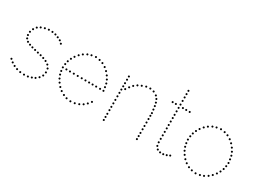

<svg xmlns="http://www.w3.org/2000/svg" viewBox="-34 -1299 2573 1912"><g transform="rotate(30 1252.0 -343.5)"><path d="M230 -505Q220 -505 220 -515Q220 -525 230 -525Q240 -525 240 -515Q240 -505 230 -505ZM272 -504Q262 -504 262 -514Q262 -524 272 -524Q282 -524 282 -514Q282 -504 272 -504ZM310 -497Q300 -497 300 -507Q300 -517 310 -517Q320 -517 320 -507Q320 -497 310 -497ZM344 -484Q334 -484 334 -494Q334 -504 344 -504Q354 -504 354 -494Q354 -484 344 -484ZM403 -444Q393 -444 393 -454Q393 -464 403 -464Q413 -464 413 -454Q413 -444 403 -444ZM188 -498Q178 -498 178 -508Q178 -518 188 -518Q198 -518 198 -508Q198 -498 188 -498ZM148 -484Q138 -484 138 -494Q138 -504 148 -504Q158 -504 158 -494Q158 -484 148 -484ZM115 -463Q105 -463 105 -473Q105 -483 115 -483Q125 -483 125 -473Q125 -463 115 -463ZM91 -431Q81 -431 81 -441Q81 -451 91 -451Q101 -451 101 -441Q101 -431 91 -431ZM77 -393Q67 -393 67 -403Q67 -413 77 -413Q87 -413 87 -403Q87 -393 77 -393ZM239 -14Q249 -14 249 -4Q249 6 239 6Q229 6 229 -4Q229 -14 239 -14ZM282 -17Q292 -17 292 -7Q292 3 282 3Q272 3 272 -7Q272 -17 282 -17ZM321 -28Q331 -28 331 -18Q331 -8 321 -8Q311 -8 311 -18Q311 -28 321 -28ZM355 -43Q365 -43 365 -33Q365 -23 355 -23Q345 -23 345 -33Q345 -43 355 -43ZM386 -69Q396 -69 396 -59Q396 -49 386 -49Q376 -49 376 -59Q376 -69 386 -69ZM417 -142Q427 -142 427 -132Q427 -122 417 -122Q407 -122 407 -132Q407 -142 417 -142ZM412 -184Q422 -184 422 -174Q422 -164 412 -164Q402 -164 402 -174Q402 -184 412 -184ZM409 -102Q419 -102 419 -92Q419 -82 409 -82Q399 -82 399 -92Q399 -102 409 -102ZM390 -217Q400 -217 400 -207Q400 -197 390 -197Q380 -197 380 -207Q380 -217 390 -217ZM194 -17Q204 -17 204 -7Q204 3 194 3Q184 3 184 -7Q184 -17 194 -17ZM152 -27Q162 -27 162 -17Q162 -7 152 -7Q142 -7 142 -17Q142 -27 152 -27ZM115 -42Q125 -42 125 -32Q125 -22 115 -22Q105 -22 105 -32Q105 -42 115 -42ZM81 -63Q91 -63 91 -53Q91 -43 81 -43Q71 -43 71 -53Q71 -63 81 -63ZM52 -88Q62 -88 62 -78Q62 -68 52 -68Q42 -68 42 -78Q42 -88 52 -88ZM357 -239Q367 -239 367 -229Q367 -219 357 -219Q347 -219 347 -229Q347 -239 357 -239ZM322 -253Q332 -253 332 -243Q332 -233 322 -233Q312 -233 312 -243Q312 -253 322 -253ZM286 -264Q296 -264 296 -254Q296 -244 286 -244Q276 -244 276 -254Q276 -264 286 -264ZM249 -273Q259 -273 259 -263Q259 -253 249 -253Q239 -253 239 -263Q239 -273 249 -273ZM212 -282Q222 -282 222 -272Q222 -262 212 -262Q202 -262 202 -272Q202 -282 212 -282ZM176 -291Q186 -291 186 -281Q186 -271 176 -271Q166 -271 166 -281Q166 -291 176 -291ZM142 -302Q152 -302 152 -292Q152 -282 142 -282Q132 -282 132 -292Q132 -302 142 -302ZM110 -317Q120 -317 120 -307Q120 -297 110 -297Q100 -297 100 -307Q100 -317 110 -317ZM76 -375Q86 -375 86 -365Q86 -355 76 -355Q66 -355 66 -365Q66 -375 76 -375ZM86 -342Q96 -342 96 -332Q96 -322 86 -322Q76 -322 76 -332Q76 -342 86 -342ZM377 -468Q367 -468 367 -478Q367 -488 377 -488Q387 -488 387 -478Q387 -468 377 -468Z M772 -504Q762 -504 762 -514Q762 -524 772 -524Q782 -524 782 -514Q782 -504 772 -504ZM818 -497Q808 -497 808 -507Q808 -517 818 -517Q828 -517 828 -507Q828 -497 818 -497ZM858 -484Q848 -484 848 -494Q848 -504 858 -504Q868 -504 868 -494Q868 -484 858 -484ZM897 -461Q887 -461 887 -471Q887 -481 897 -481Q907 -481 907 -471Q907 -461 897 -461ZM929 -433Q919 -433 919 -443Q919 -453 929 -453Q939 -453 939 -443Q939 -433 929 -433ZM978 -364Q968 -364 968 -374Q968 -384 978 -384Q988 -384 988 -374Q988 -364 978 -364ZM993 -327Q983 -327 983 -337Q983 -347 993 -347Q1003 -347 1003 -337Q1003 -327 993 -327ZM1005 -250Q995 -250 995 -260Q995 -270 1005 -270Q1015 -270 1015 -260Q1015 -250 1005 -250ZM957 -399Q947 -399 947 -409Q947 -419 957 -419Q967 -419 967 -409Q967 -399 957 -399ZM1000 -289Q990 -289 990 -299Q990 -309 1000 -309Q1010 -309 1010 -299Q1010 -289 1000 -289ZM725 -497Q715 -497 715 -507Q715 -517 725 -517Q735 -517 735 -507Q735 -497 725 -497ZM685 -484Q675 -484 675 -494Q675 -504 685 -504Q695 -504 695 -494Q695 -484 685 -484ZM646 -461Q636 -461 636 -471Q636 -481 646 -481Q656 -481 656 -471Q656 -461 646 -461ZM614 -433Q604 -433 604 -443Q604 -453 614 -453Q624 -453 624 -443Q624 -433 614 -433ZM565 -364Q555 -364 555 -374Q555 -384 565 -384Q575 -384 575 -374Q575 -364 565 -364ZM550 -327Q540 -327 540 -337Q540 -347 550 -347Q560 -347 560 -337Q560 -327 550 -327ZM538 -250Q528 -250 528 -260Q528 -270 538 -270Q548 -270 548 -260Q548 -250 538 -250ZM586 -399Q576 -399 576 -409Q576 -419 586 -419Q596 -419 596 -409Q596 -399 586 -399ZM542 -290Q532 -290 532 -300Q532 -310 542 -310Q552 -310 552 -300Q552 -290 542 -290ZM772 -15Q782 -15 782 -5Q782 5 772 5Q762 5 762 -5Q762 -15 772 -15ZM819 -20Q829 -20 829 -10Q829 0 819 0Q809 0 809 -10Q809 -20 819 -20ZM863 -34Q873 -34 873 -24Q873 -14 863 -14Q853 -14 853 -24Q853 -34 863 -34ZM901 -55Q911 -55 911 -45Q911 -35 901 -35Q891 -35 891 -45Q891 -55 901 -55ZM933 -83Q943 -83 943 -73Q943 -63 933 -63Q923 -63 923 -73Q923 -83 933 -83ZM961 -117Q971 -117 971 -107Q971 -97 961 -97Q951 -97 951 -107Q951 -117 961 -117ZM724 -22Q734 -22 734 -12Q734 -2 724 -2Q714 -2 714 -12Q714 -22 724 -22ZM685 -37Q695 -37 695 -27Q695 -17 685 -17Q675 -17 675 -27Q675 -37 685 -37ZM646 -60Q656 -60 656 -50Q656 -40 646 -40Q636 -40 636 -50Q636 -60 646 -60ZM614 -88Q624 -88 624 -78Q624 -68 614 -68Q604 -68 604 -78Q604 -88 614 -88ZM565 -157Q575 -157 575 -147Q575 -137 565 -137Q555 -137 555 -147Q555 -157 565 -157ZM550 -194Q560 -194 560 -184Q560 -174 550 -174Q540 -174 540 -184Q540 -194 550 -194ZM586 -122Q596 -122 596 -112Q596 -102 586 -102Q576 -102 576 -112Q576 -122 586 -122ZM542 -231Q552 -231 552 -221Q552 -211 542 -211Q532 -211 532 -221Q532 -231 542 -231ZM966 -250Q956 -250 956 -260Q956 -270 966 -270Q976 -270 976 -260Q976 -250 966 -250ZM921 -250Q911 -250 911 -260Q911 -270 921 -270Q931 -270 931 -260Q931 -250 921 -250ZM880 -250Q870 -250 870 -260Q870 -270 880 -270Q890 -270 890 -260Q890 -250 880 -250ZM840 -250Q830 -250 830 -260Q830 -270 840 -270Q850 -270 850 -260Q850 -250 840 -250ZM798 -250Q788 -250 788 -260Q788 -270 798 -270Q808 -270 808 -260Q808 -250 798 -250ZM755 -250Q745 -250 745 -260Q745 -270 755 -270Q765 -270 765 -260Q765 -250 755 -250ZM709 -250Q699 -250 699 -260Q699 -270 709 -270Q719 -270 719 -260Q719 -250 709 -250ZM664 -250Q654 -250 654 -260Q654 -270 664 -270Q674 -270 674 -260Q674 -250 664 -250ZM620 -250Q610 -250 610 -260Q610 -270 620 -270Q630 -270 630 -260Q630 -250 620 -250ZM579 -250Q569 -250 569 -260Q569 -270 579 -270Q589 -270 589 -260Q589 -250 579 -250Z M1153 -231Q1143 -231 1143 -241Q1143 -251 1153 -251Q1163 -251 1163 -241Q1163 -231 1153 -231ZM1153 -191Q1143 -191 1143 -201Q1143 -211 1153 -211Q1163 -211 1163 -201Q1163 -191 1153 -191ZM1153 -151Q1143 -151 1143 -161Q1143 -171 1153 -171Q1163 -171 1163 -161Q1163 -151 1153 -151ZM1153 -113Q1143 -113 1143 -123Q1143 -133 1153 -133Q1163 -133 1163 -123Q1163 -113 1153 -113ZM1153 -71Q1143 -71 1143 -81Q1143 -91 1153 -91Q1163 -91 1163 -81Q1163 -71 1153 -71ZM1153 -35Q1143 -35 1143 -45Q1143 -55 1153 -55Q1163 -55 1163 -45Q1163 -35 1153 -35ZM1153 0Q1143 0 1143 -10Q1143 -20 1153 -20Q1163 -20 1163 -10Q1163 0 1153 0ZM1153 -500Q1143 -500 1143 -510Q1143 -520 1153 -520Q1163 -520 1163 -510Q1163 -500 1153 -500ZM1153 -387Q1143 -387 1143 -397Q1143 -407 1153 -407Q1163 -407 1163 -397Q1163 -387 1153 -387ZM1153 -350Q1143 -350 1143 -360Q1143 -370 1153 -370Q1163 -370 1163 -360Q1163 -350 1153 -350ZM1153 -312Q1143 -312 1143 -322Q1143 -332 1153 -332Q1163 -332 1163 -322Q1163 -312 1153 -312ZM1153 -272Q1143 -272 1143 -282Q1143 -292 1153 -292Q1163 -292 1163 -282Q1163 -272 1153 -272ZM1153 -423Q1143 -423 1143 -433Q1143 -443 1153 -443Q1163 -443 1163 -433Q1163 -423 1153 -423ZM1153 -463Q1143 -463 1143 -473Q1143 -483 1153 -483Q1163 -483 1163 -473Q1163 -463 1153 -463ZM1534 -231Q1524 -231 1524 -241Q1524 -251 1534 -251Q1544 -251 1544 -241Q1544 -231 1534 -231ZM1534 -191Q1524 -191 1524 -201Q1524 -211 1534 -211Q1544 -211 1544 -201Q1544 -191 1534 -191ZM1534 -151Q1524 -151 1524 -161Q1524 -171 1534 -171Q1544 -171 1544 -161Q1544 -151 1534 -151ZM1534 -113Q1524 -113 1524 -123Q1524 -133 1534 -133Q1544 -133 1544 -123Q1544 -113 1534 -113ZM1534 -71Q1524 -71 1524 -81Q1524 -91 1534 -91Q1544 -91 1544 -81Q1544 -71 1534 -71ZM1534 -35Q1524 -35 1524 -45Q1524 -55 1534 -55Q1544 -55 1544 -45Q1544 -35 1534 -35ZM1534 0Q1524 0 1524 -10Q1524 -20 1534 -20Q1544 -20 1544 -10Q1544 0 1534 0ZM1353 -499Q1343 -499 1343 -509Q1343 -519 1353 -519Q1363 -519 1363 -509Q1363 -499 1353 -499ZM1398 -503Q1388 -503 1388 -513Q1388 -523 1398 -523Q1408 -523 1408 -513Q1408 -503 1398 -503ZM1441 -494Q1431 -494 1431 -504Q1431 -514 1441 -514Q1451 -514 1451 -504Q1451 -494 1441 -494ZM1480 -471Q1470 -471 1470 -481Q1470 -491 1480 -491Q1490 -491 1490 -481Q1490 -471 1480 -471ZM1502 -443Q1492 -443 1492 -453Q1492 -463 1502 -463Q1512 -463 1512 -453Q1512 -443 1502 -443ZM1524 -374Q1514 -374 1514 -384Q1514 -394 1524 -394Q1534 -394 1534 -384Q1534 -374 1524 -374ZM1529 -337Q1519 -337 1519 -347Q1519 -357 1529 -357Q1539 -357 1539 -347Q1539 -337 1529 -337ZM1516 -409Q1506 -409 1506 -419Q1506 -429 1516 -429Q1526 -429 1526 -419Q1526 -409 1516 -409ZM1534 -299Q1524 -299 1524 -309Q1524 -319 1534 -319Q1544 -319 1544 -309Q1544 -299 1534 -299ZM1310 -484Q1300 -484 1300 -494Q1300 -504 1310 -504Q1320 -504 1320 -494Q1320 -484 1310 -484ZM1534 -268Q1524 -268 1524 -278Q1524 -288 1534 -288Q1544 -288 1544 -278Q1544 -268 1534 -268ZM1271 -466Q1261 -466 1261 -476Q1261 -486 1271 -486Q1281 -486 1281 -476Q1281 -466 1271 -466ZM1237 -440Q1227 -440 1227 -450Q1227 -460 1237 -460Q1247 -460 1247 -450Q1247 -440 1237 -440ZM1209 -408Q1199 -408 1199 -418Q1199 -428 1209 -428Q1219 -428 1219 -418Q1219 -408 1209 -408ZM1184 -373Q1174 -373 1174 -383Q1174 -393 1184 -393Q1194 -393 1194 -383Q1194 -373 1184 -373Z M1871 -10Q1861 -10 1861 -20Q1861 -30 1871 -30Q1881 -30 1881 -20Q1881 -10 1871 -10ZM1738 -241Q1728 -241 1728 -251Q1728 -261 1738 -261Q1748 -261 1748 -251Q1748 -241 1738 -241ZM1738 -201Q1728 -201 1728 -211Q1728 -221 1738 -221Q1748 -221 1748 -211Q1748 -201 1738 -201ZM1738 -161Q1728 -161 1728 -171Q1728 -181 1738 -181Q1748 -181 1748 -171Q1748 -161 1738 -161ZM1738 -121Q1728 -121 1728 -131Q1728 -141 1738 -141Q1748 -141 1748 -131Q1748 -121 1738 -121ZM1738 -81Q1728 -81 1728 -91Q1728 -101 1738 -101Q1748 -101 1748 -91Q1748 -81 1738 -81ZM1744 -43Q1734 -43 1734 -53Q1734 -63 1744 -63Q1754 -63 1754 -53Q1754 -43 1744 -43ZM1766 -14Q1756 -14 1756 -24Q1756 -34 1766 -34Q1776 -34 1776 -24Q1776 -14 1766 -14ZM1738 -557Q1728 -557 1728 -567Q1728 -577 1738 -577Q1748 -577 1748 -567Q1748 -557 1738 -557ZM1738 -515Q1728 -515 1728 -525Q1728 -535 1738 -535Q1748 -535 1748 -525Q1748 -515 1738 -515ZM1738 -477Q1728 -477 1728 -487Q1728 -497 1738 -497Q1748 -497 1748 -487Q1748 -477 1738 -477ZM1738 -397Q1728 -397 1728 -407Q1728 -417 1738 -417Q1748 -417 1748 -407Q1748 -397 1738 -397ZM1738 -360Q1728 -360 1728 -370Q1728 -380 1738 -380Q1748 -380 1748 -370Q1748 -360 1738 -360ZM1738 -320Q1728 -320 1728 -330Q1728 -340 1738 -340Q1748 -340 1748 -330Q1748 -320 1738 -320ZM1738 -280Q1728 -280 1728 -290Q1728 -300 1738 -300Q1748 -300 1748 -290Q1748 -280 1738 -280ZM1738 -673Q1728 -673 1728 -683Q1728 -693 1738 -693Q1748 -693 1748 -683Q1748 -673 1738 -673ZM1738 -635Q1728 -635 1728 -645Q1728 -655 1738 -655Q1748 -655 1748 -645Q1748 -635 1738 -635ZM1738 -597Q1728 -597 1728 -607Q1728 -617 1738 -617Q1748 -617 1748 -607Q1748 -597 1738 -597ZM1738 -437Q1728 -437 1728 -447Q1728 -457 1738 -457Q1748 -457 1748 -447Q1748 -437 1738 -437ZM1800 -1Q1790 -1 1790 -11Q1790 -21 1800 -21Q1810 -21 1810 -11Q1810 -1 1800 -1ZM1836 -1Q1826 -1 1826 -11Q1826 -21 1836 -21Q1846 -21 1846 -11Q1846 -1 1836 -1ZM1903 -24Q1893 -24 1893 -34Q1893 -44 1903 -44Q1913 -44 1913 -34Q1913 -24 1903 -24ZM1695 -497Q1685 -497 1685 -507Q1685 -517 1695 -517Q1705 -517 1705 -507Q1705 -497 1695 -497ZM1658 -497Q1648 -497 1648 -507Q1648 -517 1658 -517Q1668 -517 1668 -507Q1668 -497 1658 -497ZM1776 -497Q1766 -497 1766 -507Q1766 -517 1776 -517Q1786 -517 1786 -507Q1786 -497 1776 -497ZM1814 -497Q1804 -497 1804 -507Q1804 -517 1814 -517Q1824 -517 1824 -507Q1824 -497 1814 -497ZM1854 -497Q1844 -497 1844 -507Q1844 -517 1854 -517Q1864 -517 1864 -507Q1864 -497 1854 -497Z M2210 -504Q2200 -504 2200 -514Q2200 -524 2210 -524Q2220 -524 2220 -514Q2220 -504 2210 -504ZM2256 -497Q2246 -497 2246 -507Q2246 -517 2256 -517Q2266 -517 2266 -507Q2266 -497 2256 -497ZM2296 -484Q2286 -484 2286 -494Q2286 -504 2296 -504Q2306 -504 2306 -494Q2306 -484 2296 -484ZM2335 -461Q2325 -461 2325 -471Q2325 -481 2335 -481Q2345 -481 2345 -471Q2345 -461 2335 -461ZM2367 -433Q2357 -433 2357 -443Q2357 -453 2367 -453Q2377 -453 2377 -443Q2377 -433 2367 -433ZM2416 -364Q2406 -364 2406 -374Q2406 -384 2416 -384Q2426 -384 2426 -374Q2426 -364 2416 -364ZM2431 -327Q2421 -327 2421 -337Q2421 -347 2431 -347Q2441 -347 2441 -337Q2441 -327 2431 -327ZM2443 -250Q2433 -250 2433 -260Q2433 -270 2443 -270Q2453 -270 2453 -260Q2453 -250 2443 -250ZM2395 -399Q2385 -399 2385 -409Q2385 -419 2395 -419Q2405 -419 2405 -409Q2405 -399 2395 -399ZM2438 -289Q2428 -289 2428 -299Q2428 -309 2438 -309Q2448 -309 2448 -299Q2448 -289 2438 -289ZM2163 -497Q2153 -497 2153 -507Q2153 -517 2163 -517Q2173 -517 2173 -507Q2173 -497 2163 -497ZM2123 -484Q2113 -484 2113 -494Q2113 -504 2123 -504Q2133 -504 2133 -494Q2133 -484 2123 -484ZM2084 -461Q2074 -461 2074 -471Q2074 -481 2084 -481Q2094 -481 2094 -471Q2094 -461 2084 -461ZM2052 -433Q2042 -433 2042 -443Q2042 -453 2052 -453Q2062 -453 2062 -443Q2062 -433 2052 -433ZM2003 -364Q1993 -364 1993 -374Q1993 -384 2003 -384Q2013 -384 2013 -374Q2013 -364 2003 -364ZM1988 -327Q1978 -327 1978 -337Q1978 -347 1988 -347Q1998 -347 1998 -337Q1998 -327 1988 -327ZM1976 -250Q1966 -250 1966 -260Q1966 -270 1976 -270Q1986 -270 1986 -260Q1986 -250 1976 -250ZM2024 -399Q2014 -399 2014 -409Q2014 -419 2024 -419Q2034 -419 2034 -409Q2034 -399 2024 -399ZM1980 -290Q1970 -290 1970 -300Q1970 -310 1980 -310Q1990 -310 1990 -300Q1990 -290 1980 -290ZM2210 -17Q2220 -17 2220 -7Q2220 3 2210 3Q2200 3 2200 -7Q2200 -17 2210 -17ZM2256 -24Q2266 -24 2266 -14Q2266 -4 2256 -4Q2246 -4 2246 -14Q2246 -24 2256 -24ZM2296 -37Q2306 -37 2306 -27Q2306 -17 2296 -17Q2286 -17 2286 -27Q2286 -37 2296 -37ZM2335 -60Q2345 -60 2345 -50Q2345 -40 2335 -40Q2325 -40 2325 -50Q2325 -60 2335 -60ZM2367 -88Q2377 -88 2377 -78Q2377 -68 2367 -68Q2357 -68 2357 -78Q2357 -88 2367 -88ZM2416 -157Q2426 -157 2426 -147Q2426 -137 2416 -137Q2406 -137 2406 -147Q2406 -157 2416 -157ZM2431 -194Q2441 -194 2441 -184Q2441 -174 2431 -174Q2421 -174 2421 -184Q2421 -194 2431 -194ZM2395 -122Q2405 -122 2405 -112Q2405 -102 2395 -102Q2385 -102 2385 -112Q2385 -122 2395 -122ZM2439 -231Q2449 -231 2449 -221Q2449 -211 2439 -211Q2429 -211 2429 -221Q2429 -231 2439 -231ZM2163 -24Q2173 -24 2173 -14Q2173 -4 2163 -4Q2153 -4 2153 -14Q2153 -24 2163 -24ZM2123 -37Q2133 -37 2133 -27Q2133 -17 2123 -17Q2113 -17 2113 -27Q2113 -37 2123 -37ZM2084 -60Q2094 -60 2094 -50Q2094 -40 2084 -40Q2074 -40 2074 -50Q2074 -60 2084 -60ZM2052 -88Q2062 -88 2062 -78Q2062 -68 2052 -68Q2042 -68 2042 -78Q2042 -88 2052 -88ZM2003 -157Q2013 -157 2013 -147Q2013 -137 2003 -137Q1993 -137 1993 -147Q1993 -157 2003 -157ZM1988 -194Q1998 -194 1998 -184Q1998 -174 1988 -174Q1978 -174 1978 -184Q1978 -194 1988 -194ZM2024 -122Q2034 -122 2034 -112Q2034 -102 2024 -102Q2014 -102 2014 -112Q2014 -122 2024 -122ZM1980 -231Q1990 -231 1990 -221Q1990 -211 1980 -211Q1970 -211 1970 -221Q1970 -231 1980 -231Z"/></g></svg>

Font: Raleway Dots 
Style: Regular
Weight: 400
Version: Version 1.000